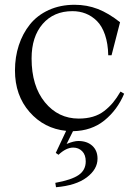

<svg xmlns="http://www.w3.org/2000/svg" viewBox="-20 -532 568 795"><path d="M477.1 -439.9 441.9 -303.2H428.2Q427.2 -351.6 414.8 -387.9Q402.3 -424.3 381.3 -445.1Q360.4 -465.8 335 -475.8Q309.6 -485.8 279.8 -485.8Q202.6 -485.8 156.7 -432.9Q110.8 -379.9 110.8 -290Q110.8 -175.8 166 -108.4Q221.2 -41 306.2 -41Q338.4 -41 364.7 -48.8Q391.1 -56.6 411.6 -72.5Q432.1 -88.4 447.8 -107.2Q463.4 -126 479 -152.8L494.1 -144Q465.8 -76.7 412.4 -33.4Q358.9 9.8 282.2 11.2L255.9 64Q285.6 51.8 304.2 51.8Q340.3 51.8 362.1 71.5Q383.8 91.3 383.8 125Q383.8 168.9 339.1 202.6Q294.4 236.3 211.9 243.2L209 225.1Q276.4 212.9 305.7 192.6Q335 172.4 335 136.2Q335 108.9 320.1 94Q305.2 79.1 283.2 79.1Q253.9 79.1 222.2 108.9L210.9 101.1L253.9 9.8Q162.6 0.5 102.3 -68.4Q42 -137.2 42 -240.2Q42 -295.9 57.9 -344.5Q73.7 -393.1 104 -430.9Q134.3 -468.8 181.9 -490.5Q229.5 -512.2 289.1 -512.2Q339.8 -512.2 384.8 -494.9Q429.7 -477.5 477.1 -439.9Z"/></svg>

Font: Ortica Linear Light
Style: Regular
Weight: 300
Designer: Benedetta Bovani
Foundry: Collletttivo
Version: Version 2.000;Glyphs 3.1.2 (3151)